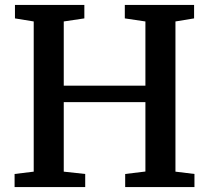

<svg xmlns="http://www.w3.org/2000/svg" viewBox="-20 -763 852 783"><path d="M117.5 -63V-675.5L41 -688V-743H324V-688L240 -675.5V-413.5H573V-675.5L489 -688V-743H771.5V-688L695.5 -675.5V-63L773 -53.5V0H490.5V-53.5L573 -63.5V-346.5H240V-63L327.5 -53.5V0H39.5V-53.5Z"/></svg>

Font: Merriweather Light 18pt SemiBold
Style: Regular
Weight: 600
Version: Version 2.100